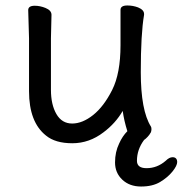

<svg xmlns="http://www.w3.org/2000/svg" viewBox="-20 -505 667 701"><path d="M148 -10Q86 -59 86 -172V-365L83 -468Q83 -484 107 -484Q126 -484 146 -476Q168 -467 168 -451L166 -365V-177Q166 -123 186 -88.5Q206 -54 243.5 -54Q281 -54 320 -85Q359 -116 389.5 -176.5Q420 -237 420 -340V-469Q420 -485 445 -485Q465 -485 484 -478Q506 -469 506 -454V-451Q494 -381 494 -241.5Q494 -102 531 -43Q533 -40 533 -33Q533 -26 530 -20L529 -19Q526 -13 519 -5.5Q512 2 506 6Q480 41 480 82Q480 109 515 109Q554 109 585 82Q598 69 610 69Q619 69 623 74Q627 79 627 86Q627 100 609.5 121.5Q592 143 564.5 159.5Q537 176 495 176Q453 176 426.5 151Q400 126 400 88Q400 50 415 19Q427 -8 445 -26Q433 -64 428 -100Q402 -55 358 -22Q306 18 244 18Q182 18 148 -10Z"/></svg>

Font: Moon Stars Kai
Style: Bold
Weight: 700
Designer: GuiWonder
Version: Version 1.101